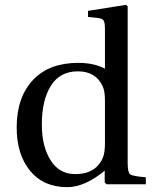

<svg xmlns="http://www.w3.org/2000/svg" viewBox="-20 -762 638 794"><path d="M153 -247Q153 -157 189 -99.5Q225 -42 291 -42Q379 -42 407 -114Q414 -134 414 -170V-346Q414 -385 405 -404Q377 -467 302 -467Q228 -467 190.5 -407.5Q153 -348 153 -247ZM49 -235Q49 -361 118 -433Q185 -502 303 -502Q369 -502 414 -478V-642Q414 -670 408 -678Q402 -686 382 -688L344 -692V-717L501 -742L508 -736V-87Q508 -49 518.5 -41Q529 -33 583 -29V0H421L413 -7V-56Q330 12 258 12Q160 12 104.5 -55.5Q49 -123 49 -235Z"/></svg>

Font: Heuristica
Style: Regular
Weight: 400
Version: Version 1.0.1 ; ttfautohint (v1.4.1)